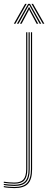

<svg xmlns="http://www.w3.org/2000/svg" viewBox="-76 -766 248 987"><path d="M-2 201Q-14.8 201 -31.6 199.6Q-48.5 198.2 -56.5 196V190.2Q-47.5 192.5 -31 193.9Q-14.5 195.2 -2 195.2Q43.5 195.2 63.2 174Q83 152.8 83 104V-600H89V104Q89 156 67.9 178.5Q46.8 201 -2 201ZM-2 189.8Q-14 189.8 -30.4 188.4Q-46.8 187 -56.5 184.8V179.2Q-46.8 181 -30.8 182.4Q-14.8 183.8 -2 183.8Q37 183.8 53.9 165.2Q70.8 146.8 70.8 104V-600H76.8V104Q76.8 149.8 58.5 169.8Q40.2 189.8 -2 189.8ZM-2 178.2Q-14 178.2 -30.4 176.9Q-46.8 175.5 -56.5 173.8V168Q-46.5 169.8 -30.4 171.1Q-14.2 172.5 -2 172.5Q30.5 172.5 44.5 156.5Q58.5 140.5 58.5 104V-600H64.5V104Q64.5 143.5 49.1 160.9Q33.8 178.2 -2 178.2ZM-4.8 -644 53.2 -746.2H61.2L3.2 -644ZM11 -644 68.8 -746.2H78.2L136 -644H128L80.5 -729L75 -739.5H72.2L66.5 -729L19.2 -644ZM26.8 -644 66 -716.2 71.8 -728.8H75.2L81 -716.2L120.5 -644H112.2L76.5 -711L74.8 -717H72.5L70.8 -711L35 -644ZM144 -644 85.8 -746.2H93.8L152 -644Z"/></svg>

Font: Big Shoulders Inline Display ExtraLight
Style: Regular
Weight: 250
Version: Version 2.002